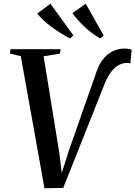

<svg xmlns="http://www.w3.org/2000/svg" viewBox="-20 -1008 729 1034"><path d="M219.5 6 92 -705.5 33.5 -719.5 36.5 -743H306.5L303 -719.5L215 -704.5L300.5 -178L317 -37.5L298 -31.5L351 -197L499.5 -621Q516 -669 540.8 -696.2Q565.5 -723.5 593.8 -735Q622 -746.5 649 -746.5Q665 -746.5 675.2 -744.2Q685.5 -742 689 -739.5L682 -666.5Q677.5 -668 673.5 -668.5Q669.5 -669 662.5 -669Q642 -669 620.8 -658.2Q599.5 -647.5 578.8 -621.5Q558 -595.5 540.5 -549L320.5 4ZM538.5 -817 519.5 -801Q496.5 -814.5 475 -830.5Q453.5 -846.5 434.5 -864.5Q415.5 -882.5 399.2 -901Q383 -919.5 370 -937L441.5 -988ZM375.5 -817 356.5 -801Q331.5 -814 306.2 -830Q281 -846 257.5 -863.2Q234 -880.5 214.2 -898.8Q194.5 -917 181 -935L251.5 -988Z"/></svg>

Font: Merriweather 120pt Medium
Style: Italic
Weight: 500
Italic angle: -7.8°
Version: Version 2.101